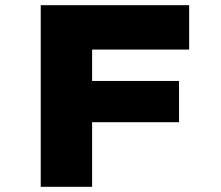

<svg xmlns="http://www.w3.org/2000/svg" viewBox="-20 -720 853 740"><path d="M137 0V-700H335V0ZM223 -249V-408H670V-249ZM232 -529V-700H709V-529Z"/></svg>

Font: Lexend Mega ExtraBold
Style: Regular
Weight: 800
Designer: Bonnie Shaver-Troup, Thomas Jockin
Foundry: Lexend
Version: Version 1.007